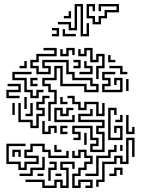

<svg xmlns="http://www.w3.org/2000/svg" viewBox="-20 -926 737 962"><path d="M222 -320V-416H252V-464H222V-494H192V-536H252V-596H294V-506H414V-476H462V-494H432V-524H342V-554H312V-614H204V-596H234V-554H162V-584H132V-626H162V-656H252V-674H198V-686H264V-644H174V-614H144V-596H174V-566H222V-584H192V-626H324V-566H354V-536H444V-506H474V-464H402V-494H282V-584H264V-524H204V-506H234V-476H264V-404H234V-320ZM282 -644V-680H294V-656H312V-686H354V-650H342V-674H324V-644ZM462 -530V-596H492V-644H474V-614H432V-674H414V-644H372V-680H384V-656H402V-686H444V-626H462V-656H504V-584H474V-530ZM522 -614V-650H534V-626H558V-614ZM348 -584V-596H372V-614H348V-626H384V-584ZM78 -584V-596H102V-620H114V-584ZM378 -554V-566H432V-584H402V-620H414V-596H444V-554ZM582 -554V-584H528V-596H594V-566H618V-554ZM492 -464V-506H522V-524H492V-566H558V-554H504V-536H534V-494H504V-476H582V-524H564V-500H552V-536H594V-464ZM132 -434V-464H102V-524H42V-566H138V-554H54V-536H114V-476H144V-446H162V-476H198V-464H174V-434ZM132 -494V-536H168V-524H144V-506H168V-494ZM612 -470V-530H624V-470ZM12 -434V-476H72V-494H18V-506H84V-464H24V-446H78V-434ZM132 -284V-314H72V-410H84V-326H144V-296H162V-356H192V-374H162V-416H192V-446H228V-434H204V-404H174V-386H204V-344H174V-284ZM462 -344V-404H414V-374H372V-404H342V-434H318V-446H354V-416H384V-386H402V-416H474V-356H492V-410H504V-344ZM102 -380V-440H114V-380ZM282 -404V-440H294V-416H318V-404ZM42 -350V-410H54V-350ZM108 -344V-356H132V-410H144V-344ZM522 -224V-386H564V-350H552V-374H534V-236H582V-284H564V-260H552V-296H594V-224ZM252 -314V-386H294V-356H312V-386H348V-374H324V-344H282V-374H264V-326H342V-350H354V-314ZM432 -164V-206H462V-224H432V-284H354V-266H384V-224H348V-236H372V-254H342V-296H444V-236H474V-194H444V-176H492V-254H462V-296H492V-314H372V-356H432V-380H444V-344H384V-326H504V-284H474V-266H504V-164ZM558 -314V-326H582V-350H594V-314ZM612 -254V-350H624V-266H642V-290H654V-254ZM192 -254V-320H204V-266H222V-296H264V-260H252V-284H234V-254ZM282 -254V-296H318V-284H294V-266H318V-254ZM402 -200V-260H414V-200ZM462 10V-26H492V-116H552V-146H594V-116H612V-236H654V-140H642V-224H624V-104H582V-134H564V-104H504V-14H474V10ZM72 -74V-104H12V-206H108V-194H24V-116H84V-86H102V-116H162V-134H102V-176H132V-206H204V-176H234V-146H312V-170H324V-134H222V-164H192V-194H144V-164H114V-146H174V-104H114V-74ZM252 -164V-200H264V-176H288V-164ZM408 -44V-56H462V-146H522V-176H552V-200H564V-164H534V-134H474V-44ZM582 -170V-200H594V-170ZM42 -140V-176H84V-140H72V-164H54V-140ZM342 16V-56H372V-86H402V-116H432V-134H402V-164H384V-134H342V-170H354V-146H372V-176H414V-146H444V-104H414V-74H384V-44H354V4H372V-26H444V16H408V4H432V-14H384V16ZM78 -44V-56H132V-86H192V-140H204V-74H144V-44ZM192 16V-14H108V-26H204V4H252V-26H294V4H312V-74H282V-116H354V-80H342V-104H294V-86H324V16H282V-14H264V16ZM222 -20V-86H252V-104H228V-116H264V-74H234V-20ZM528 -44V-56H552V-86H594V-50H582V-74H564V-44ZM168 -44V-56H198V-44ZM258 -44V-56H288V-44ZM384 -744V-894H366V-774H324V-804H270V-816H336V-786H354V-906H396V-756H414V-810H426V-744ZM444 -804V-834H414V-906H456V-870H444V-894H426V-846H456V-816H474V-846H504V-876H564V-894H486V-870H474V-906H576V-864H516V-834H486V-804ZM300 -834V-846H324V-870H336V-834ZM240 -744V-756H264V-774H240V-786H276V-744ZM294 -744V-780H306V-756H360V-744Z"/></svg>

Font: Rubik Maze
Style: Regular
Weight: 400
Designer: Hubert and Fischer, NaN
Foundry: Hubert and Fischer, NaN
Version: Version 2.200